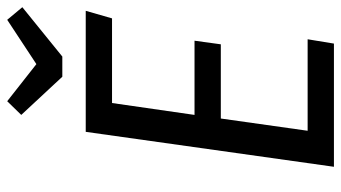

<svg xmlns="http://www.w3.org/2000/svg" viewBox="-227 -720 947 533"><g transform="rotate(-90 246.5 -453.5)"><path d="M462 -616H227L194 -387H400L390 -314H184L150 -73H404L392 0H50L147 -689H483ZM493 -865 356 -754H300L194 -868L232 -907L335 -826L458 -907Z"/></g></svg>

Font: Fira Sans Condensed
Style: Italic
Weight: 400
Width: 3
Italic angle: -8°
Designer: bBox Type GmbH & Carrois Corporate GbR & Edenspiekermann AG
Foundry: bBox Type GmbH & Carrois Corporate GbR & Edenspiekermann AG
Version: Version 4.301